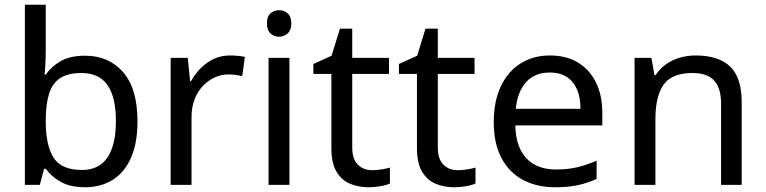

<svg xmlns="http://www.w3.org/2000/svg" viewBox="-20 -780 3230 810"><path d="M173 -575Q173 -541 171.5 -511.5Q170 -482 168 -465H173Q196 -499 236 -522Q276 -545 339 -545Q439 -545 499.5 -475.5Q560 -406 560 -268Q560 -176 532.5 -114Q505 -52 455 -21Q405 10 339 10Q276 10 236 -13Q196 -36 173 -68H166L148 0H85V-760H173ZM324 -472Q267 -472 234 -450.5Q201 -429 187 -384.5Q173 -340 173 -271V-267Q173 -168 205.5 -115.5Q238 -63 326 -63Q398 -63 433.5 -116Q469 -169 469 -269Q469 -370 433.5 -421Q398 -472 324 -472Z M950 -546Q965 -546 982.5 -544.5Q1000 -543 1013 -540L1002 -459Q989 -462 973.5 -464Q958 -466 944 -466Q913 -466 885 -453Q857 -440 835 -416.5Q813 -393 800.5 -360Q788 -327 788 -286V0H700V-536H772L782 -438H786Q803 -468 827 -492.5Q851 -517 882 -531.5Q913 -546 950 -546Z M1201 -536V0H1113V-536ZM1158 -737Q1178 -737 1193.5 -723.5Q1209 -710 1209 -681Q1209 -653 1193.5 -639Q1178 -625 1158 -625Q1136 -625 1121 -639Q1106 -653 1106 -681Q1106 -710 1121 -723.5Q1136 -737 1158 -737Z M1550 -62Q1570 -62 1591 -65.5Q1612 -69 1625 -73V-6Q1611 1 1585 5.5Q1559 10 1535 10Q1493 10 1457.5 -4.5Q1422 -19 1400 -55Q1378 -91 1378 -156V-468H1302V-510L1379 -545L1414 -659H1466V-536H1621V-468H1466V-158Q1466 -109 1489.5 -85.5Q1513 -62 1550 -62Z M1911 -62Q1931 -62 1952 -65.5Q1973 -69 1986 -73V-6Q1972 1 1946 5.5Q1920 10 1896 10Q1854 10 1818.5 -4.5Q1783 -19 1761 -55Q1739 -91 1739 -156V-468H1663V-510L1740 -545L1775 -659H1827V-536H1982V-468H1827V-158Q1827 -109 1850.5 -85.5Q1874 -62 1911 -62Z M2300 -546Q2369 -546 2418.5 -516Q2468 -486 2494.5 -431.5Q2521 -377 2521 -304V-251H2154Q2156 -160 2200.5 -112.5Q2245 -65 2325 -65Q2376 -65 2415.5 -74.5Q2455 -84 2497 -102V-25Q2456 -7 2416 1.5Q2376 10 2321 10Q2245 10 2186.5 -21Q2128 -52 2095.5 -113.5Q2063 -175 2063 -264Q2063 -352 2092.5 -415Q2122 -478 2175.5 -512Q2229 -546 2300 -546ZM2299 -474Q2236 -474 2199.5 -433.5Q2163 -393 2156 -321H2429Q2429 -367 2415 -401Q2401 -435 2372.5 -454.5Q2344 -474 2299 -474Z M2915 -546Q3011 -546 3060 -499.5Q3109 -453 3109 -349V0H3022V-343Q3022 -408 2993 -440Q2964 -472 2902 -472Q2813 -472 2779 -422Q2745 -372 2745 -278V0H2657V-536H2728L2741 -463H2746Q2764 -491 2790.5 -509.5Q2817 -528 2849 -537Q2881 -546 2915 -546Z"/></svg>

Font: Noto Sans Khmer UI
Style: Regular
Weight: 400
Designer: Danh Hong and the Monotype Design Team
Foundry: Monotype Imaging Inc.
Version: Version 2.002